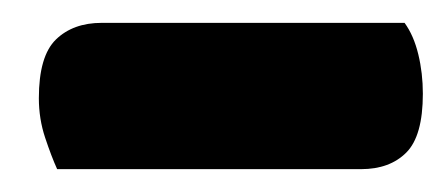

<svg xmlns="http://www.w3.org/2000/svg" viewBox="-20 -712 390 168"><path d="M30 -564Q25 -575 19.5 -591.5Q14 -608 14 -626Q14 -663 29 -677.5Q44 -692 69 -692H334Q342 -681 346 -664.5Q350 -648 350 -630Q350 -593 335.5 -578.5Q321 -564 296 -564Z"/></svg>

Font: Baloo Paaji
Style: Regular
Weight: 400
Designer: Shuchita Grover and Ek Type
Foundry: Ek Type
Version: Version 1.007;PS 1.000;hotconv 1.0.88;makeotf.lib2.5.647800